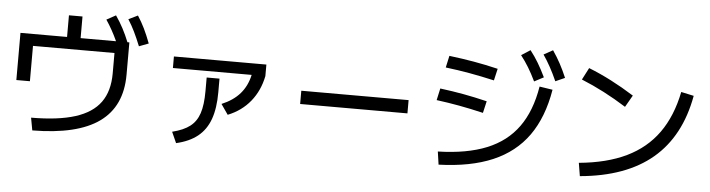

<svg xmlns="http://www.w3.org/2000/svg" viewBox="-50 -1042 4787 1295"><g transform="rotate(5 2344.0 -395.0)"><path d="M703.1 -403.3V-542H151.4V-302.7H59.6V-622.1H375V-768.6H466.8V-622.1H706.5Q672.4 -697.3 628.9 -761.7L691.4 -795.9Q719.7 -754.9 741.9 -712.9Q764.2 -670.9 783.7 -622.1H796.9V-403.3Q796.9 -188.5 648.4 -82Q500 24.4 196.3 26.4L180.7 -58.6Q363.8 -59.1 478.8 -95.7Q593.8 -132.3 648.4 -208Q703.1 -283.7 703.1 -403.3ZM776.4 -777.3 838.9 -807.6Q865.2 -767.1 886 -724.4Q906.7 -681.6 927.7 -626L863.3 -601.6Q841.3 -656.2 821 -697.8Q800.8 -739.3 776.4 -777.3Z M1336.9 -338.9V-431.6H1423.8V-338.9Q1423.8 -230.5 1397.2 -156.7Q1370.6 -83 1314.7 -38.1Q1258.8 6.8 1169.9 27.3L1136.7 -46.9Q1213.4 -65.9 1256.3 -99.1Q1299.3 -132.3 1318.1 -189.2Q1336.9 -246.1 1336.9 -338.9ZM1637.7 -475.6H1104.5V-553.7H1730.5V-475.6Q1710.4 -375.5 1651.6 -303Q1592.8 -230.5 1500 -193.4L1452.1 -262.7Q1530.3 -295.4 1575.7 -347.7Q1621.1 -399.9 1637.7 -475.6Z M1980.5 -398.4H2707V-308.6H1980.5Z M3579.1 -566.4 3668 -552.7Q3636.7 -364.3 3548.6 -240.5Q3460.4 -116.7 3311.3 -53Q3162.1 10.7 2946.3 17.6L2933.6 -70.3Q3129.9 -75.2 3263.2 -129.4Q3396.5 -183.6 3474.1 -291.5Q3551.8 -399.4 3579.1 -566.4ZM2895.5 -415 2913.1 -495.1Q2997.1 -484.4 3072.3 -470.7Q3147.5 -457 3232.4 -436.5L3213.9 -356.4Q3124 -377.4 3049.1 -391.1Q2974.1 -404.8 2895.5 -415ZM2937.5 -639.6 2955.1 -719.7Q3043.5 -709 3122.1 -695.3Q3200.7 -681.6 3287.1 -661.1L3268.6 -581.1Q3178.2 -601.6 3099.9 -615.5Q3021.5 -629.4 2937.5 -639.6ZM3436.5 -766.6 3497.1 -805.7Q3527.3 -767.1 3552.2 -725.3Q3577.1 -683.6 3602.5 -630.9L3539.1 -597.7Q3514.2 -649.4 3490 -689.2Q3465.8 -729 3436.5 -766.6ZM3586.9 -784.2 3648.4 -818.4Q3676.8 -776.9 3700 -734.1Q3723.1 -691.4 3745.1 -639.6L3681.6 -611.3Q3658.2 -663.6 3635.7 -704.6Q3613.3 -745.6 3586.9 -784.2Z M4534.2 -613.3 4620.1 -594.7Q4570.3 -317.9 4391.4 -166.7Q4212.4 -15.6 3902.3 11.7L3887.7 -77.1Q4076.2 -94.7 4208 -158.4Q4339.8 -222.2 4420.4 -335Q4501 -447.8 4534.2 -613.3ZM3859.4 -638.7 3901.4 -719.7Q4052.7 -660.2 4210.9 -560.5L4165 -480.5Q4013.2 -576.2 3859.4 -638.7Z"/></g></svg>

Font: Pretendard Medium
Style: Regular
Weight: 500
Designer: Base glyphs from Inter by Rasmus Andersson; Hangeul glyphs from Noto Sans CJK(Source Han Sans) by Jang Soo-young and Kan
Foundry: Kil Hyung-jin
Version: Version 1.309